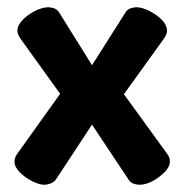

<svg xmlns="http://www.w3.org/2000/svg" viewBox="-20 -501 509 530"><path d="M102 9Q89 9 69.5 -0.5Q50 -10 35 -25Q20 -40 20 -55Q20 -66 28 -77L146 -242L36 -395Q34 -398 31 -404Q28 -410 28 -416Q28 -431 42.5 -446Q57 -461 77 -471Q97 -481 114 -481Q119 -481 128 -478.5Q137 -476 143 -467L234 -321L326 -466Q331 -475 340 -478Q349 -481 357 -481Q372 -481 392 -471Q412 -461 426.5 -446.5Q441 -432 441 -416Q441 -407 433 -395L322 -241L441 -77Q444 -74 446.5 -68Q449 -62 449 -55Q449 -41 435 -26.5Q421 -12 402 -1.5Q383 9 365 9Q357 9 348.5 6Q340 3 335 -5L234 -157L134 -5Q129 2 119.5 5.5Q110 9 102 9Z"/></svg>

Font: Dosis
Style: Bold
Weight: 700
Designer: EdgarTolentino, PabloImpallari, IginoMarini
Foundry: EdgarTolentino, PabloImpallari, IginoMarini
Version: Version 3.001; ttfautohint (v1.8.2)